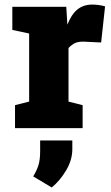

<svg xmlns="http://www.w3.org/2000/svg" viewBox="-20 -558 482 836"><path d="M45.4 0V-100.1L106.9 -115.7V-412.1L33.7 -427.7V-528.3H268.6L272.5 -463.9L273.4 -450.7Q291 -495.6 317.1 -516.8Q343.3 -538.1 382.3 -538.1Q393.1 -538.1 407.7 -536.4Q422.4 -534.7 437.5 -530.3L420.4 -373L347.2 -376.5Q321.8 -377.4 307.4 -370.8Q293 -364.3 278.3 -349.1V-115.7L339.8 -100.1V0ZM205.1 258.3 124.5 210Q139.2 186.5 147 162.6Q154.8 138.7 154.8 101.1V53.7H294.9V91.3Q294.9 138.7 267.8 184.1Q240.7 229.5 205.1 258.3Z"/></svg>

Font: Roboto Slab LO Black
Style: Regular
Weight: 900
Designer: Google
Version: Version 2.000